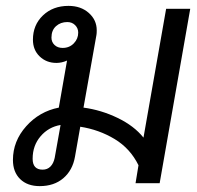

<svg xmlns="http://www.w3.org/2000/svg" viewBox="-20 -623 669 653"><path d="M24 -79Q24 -143 69 -193.5Q114 -244 180 -257L208 -417Q190 -409 172 -409Q138 -409 115 -431Q92 -453 92 -488Q92 -538 126 -570.5Q160 -603 213 -603Q255 -603 282 -579Q309 -555 309 -520Q309 -509 308 -504L264 -257Q324 -249 380 -222Q436 -195 468 -155L545 -593H627L523 0H441L451 -61Q423 -118 370 -150Q317 -182 253 -192L235 -90Q227 -44 195.5 -17Q164 10 115 10Q73 10 48.5 -14Q24 -38 24 -79ZM246 -512Q246 -527 235.5 -537.5Q225 -548 209 -548Q186 -548 170.5 -534Q155 -520 155 -495Q155 -480 165.5 -470Q176 -460 193 -460Q216 -460 231 -475.5Q246 -491 246 -512ZM166 -86 186 -198Q145 -191 118 -159.5Q91 -128 91 -83Q91 -46 125 -46Q141 -46 151.5 -56.5Q162 -67 166 -86Z"/></svg>

Font: Niramit
Style: Italic
Weight: 400
Italic angle: -10°
Version: Version 1.000; ttfautohint (v1.6)